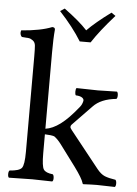

<svg xmlns="http://www.w3.org/2000/svg" viewBox="-55 -829 622 874"><g transform="rotate(5 256.0 -392.5)"><path d="M286.1 -644Q248 -706.1 185.1 -773.9L205.1 -787.1Q275.9 -735.4 311 -696.8Q349.1 -735.8 418.9 -787.1L438 -773.9Q371.1 -698.7 335.9 -644ZM85.9 -122.1V-559.1Q85.9 -591.3 84.5 -607.2Q83 -623 72 -630.6Q61 -638.2 54.9 -638.7Q48.8 -639.2 22 -641.1Q10.7 -652.3 16.1 -670.9Q105 -677.7 155.8 -698.2Q168.9 -698.2 168.9 -688Q165 -647.9 165 -583V-234.4Q197.3 -238.8 232.9 -265.1Q269 -292 313 -347.2Q317.9 -353 321 -359.6Q324.2 -366.2 326.2 -375Q328.1 -383.8 319.1 -390.4Q310.1 -397 290 -397.9Q286.1 -401.9 286.1 -413.8Q286.1 -425.8 290 -431.2Q364.3 -429.2 388.2 -429.2Q401.4 -429.2 475.1 -431.2Q480 -426.3 480 -414.1Q480 -401.9 475.1 -397.9Q405.3 -391.1 370.1 -354L282.2 -263.2Q278.3 -259.3 277.8 -252.9Q277.8 -248 285.2 -238.8L417 -73.2Q435.1 -50.3 453.6 -42.7Q472.2 -35.2 502.9 -30.8Q507.8 -25.9 507.8 -13.9Q507.8 -2 502.9 2Q442.9 0 420.9 0Q398.9 0 358.9 2Q356 2 355 -2.9Q349.1 -23.9 313 -73.2L240.2 -170.9Q224.1 -192.4 208 -203.6Q194.8 -208 165 -209V-122.1Q165 -63 174.6 -48.6Q184.1 -34.2 216.8 -30.8Q221.7 -25.9 221.9 -13.9Q222.2 -2 216.8 2Q130.9 0 126 0Q103 0 19 2Q14.2 -2 14.2 -13.9Q14.2 -25.9 19 -30.8Q63 -33.7 74.5 -47.9Q85.9 -62 85.9 -122.1Z"/></g></svg>

Font: Linux Libertine Capitals
Style: Small Caps
Weight: 400
Designer: Philipp H. Poll
Foundry: Philipp H. Poll
Version: Version 5.1.3